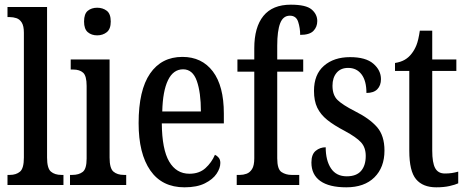

<svg xmlns="http://www.w3.org/2000/svg" viewBox="-20 -790 1994 820"><path d="M12 0V-43H22Q49 -43 65.5 -57Q82 -71 82 -117V-650Q82 -679 73 -693.5Q64 -708 50 -712.5Q36 -717 22 -717H12V-760H181V-117Q181 -71 197.5 -57Q214 -43 242 -43H251V0Z M395 -639Q371 -639 355 -652.5Q339 -666 339 -698Q339 -731 355 -744Q371 -757 395 -757Q419 -757 436 -744Q453 -731 453 -698Q453 -666 436 -652.5Q419 -639 395 -639ZM279 0V-43H289Q317 -43 333.5 -56Q350 -69 350 -113V-423Q350 -466 335 -479.5Q320 -493 293 -493H282V-536H448V-117Q448 -71 464.5 -57Q481 -43 509 -43H519V0Z M768 10Q672 10 622 -62Q572 -134 572 -264Q572 -405 621 -476Q670 -547 759 -547Q842 -547 889 -485Q936 -423 936 -305V-263H671Q672 -152 702.5 -100Q733 -48 789 -48Q831 -48 857.5 -72Q884 -96 898 -129Q907 -125 914 -116.5Q921 -108 921 -94Q921 -72 905 -48Q889 -24 855 -7Q821 10 768 10ZM838 -314Q838 -395 820.5 -444.5Q803 -494 762 -494Q720 -494 697.5 -447.5Q675 -401 673 -314Z M991 0V-43H1005Q1019 -43 1033 -48Q1047 -53 1056.5 -68Q1066 -83 1066 -114V-484H994V-536H1066V-584Q1066 -674 1105 -722Q1144 -770 1222 -770Q1287 -770 1311 -749.5Q1335 -729 1335 -700Q1335 -675 1318.5 -658Q1302 -641 1262 -641Q1262 -670 1253.5 -696.5Q1245 -723 1218 -723Q1189 -723 1176.5 -690.5Q1164 -658 1164 -595V-536H1275V-484H1164V-114Q1164 -67 1182.5 -55Q1201 -43 1225 -43H1258V0Z M1459 10Q1386 10 1348 -17Q1310 -44 1310 -96Q1310 -131 1328.5 -146Q1347 -161 1371 -161Q1371 -105 1393.5 -71Q1416 -37 1461 -37Q1502 -37 1522 -60Q1542 -83 1542 -124Q1542 -160 1522 -182Q1502 -204 1452 -231Q1406 -255 1377.5 -278Q1349 -301 1335 -330Q1321 -359 1321 -402Q1321 -472 1363.5 -509Q1406 -546 1475 -546Q1542 -546 1574.5 -518Q1607 -490 1607 -452Q1607 -425 1591.5 -409Q1576 -393 1545 -393Q1545 -445 1524 -472.5Q1503 -500 1467 -500Q1435 -500 1417.5 -479Q1400 -458 1400 -424Q1400 -384 1421.5 -363Q1443 -342 1496 -315Q1558 -284 1590 -247.5Q1622 -211 1622 -147Q1622 -75 1579 -32.5Q1536 10 1459 10Z M1843 10Q1786 10 1757 -24.5Q1728 -59 1728 -146V-487H1667V-521Q1692 -525 1709 -535Q1726 -545 1738 -561Q1750 -576 1758.5 -597Q1767 -618 1773 -659H1826V-536H1929V-487H1826V-147Q1826 -95 1838.5 -72Q1851 -49 1880 -49Q1896 -49 1909.5 -51Q1923 -53 1937 -57V-7Q1924 -1 1900 4.5Q1876 10 1843 10Z"/></svg>

Font: Noto Serif Thai ExtraCondensed Medium
Style: Regular
Weight: 500
Width: 2
Designer: Monotype Design Team
Foundry: Monotype Imaging Inc.
Version: Version 2.002; ttfautohint (v1.8.4.7-5d5b)